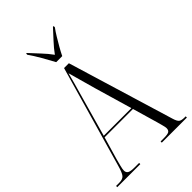

<svg xmlns="http://www.w3.org/2000/svg" viewBox="-274 -1028 1125 1125"><g transform="rotate(-45 289.0 -465.5)"><path d="M-1 0V-10H26Q54 -10 66.5 -24.5Q79 -39 92 -86L272 -714H312L512 -54Q520 -27 530.5 -18.5Q541 -10 567 -10H576V0H368V-10H395Q428 -10 438 -17Q448 -24 448 -40Q448 -50 442.5 -69Q437 -88 433 -104L388 -259H153L112 -118Q107 -99 101 -76Q95 -53 95 -41Q95 -25 107 -17.5Q119 -10 153 -10H190V0ZM156 -269H385L317 -502Q299 -567 288 -606Q277 -645 269 -674Q261 -641 252.5 -611.5Q244 -582 232 -539ZM264 -771Q246 -805 221 -848.5Q196 -892 175 -921V-931H180Q208 -900 237 -869.5Q266 -839 289 -807Q312 -839 340.5 -869.5Q369 -900 397 -931H403V-921Q388 -901 372 -874.5Q356 -848 340.5 -821Q325 -794 314 -771Z"/></g></svg>

Font: Noto Serif Display Condensed Light
Style: Regular
Weight: 300
Width: 3
Designer: Monotype Design Team
Foundry: Monotype Imaging Inc.
Version: Version 2.009